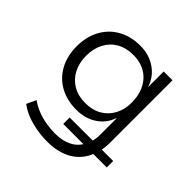

<svg xmlns="http://www.w3.org/2000/svg" viewBox="-180 -651 989 989"><g transform="rotate(45 315.0 -156.5)"><path d="M303 188Q244 188 187 173Q130 158 89 127L113 75Q141 95 172.5 107Q204 119 237 124.5Q270 130 302 130Q356 130 394 110.5Q432 91 451 53L458 65H297V18H474L463 27Q466 15 468.5 1Q471 -13 471 -28V-149H469Q451 -96 404 -65Q357 -34 293 -34Q224 -34 172 -63Q120 -92 91.5 -145Q63 -198 63 -267Q63 -336 91.5 -389Q120 -442 172 -471.5Q224 -501 293 -501Q357 -501 405 -468.5Q453 -436 471 -380H472V-492H536V-38Q536 -19 534 -2Q532 15 528 31L521 18H614V65H506L520 55Q497 120 441 154Q385 188 303 188ZM301 -91Q353 -91 390.5 -113Q428 -135 448.5 -173.5Q469 -212 469 -261Q469 -343 424 -392.5Q379 -442 301 -442Q249 -442 211 -420Q173 -398 152.5 -358.5Q132 -319 132 -267Q132 -215 152.5 -175.5Q173 -136 211 -113.5Q249 -91 301 -91Z"/></g></svg>

Font: Nunito Sans 8pt Light
Style: Regular
Weight: 300
Version: Version 3.101;gftools[0.9.27]